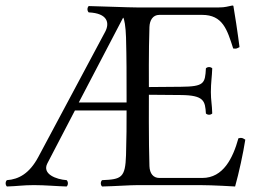

<svg xmlns="http://www.w3.org/2000/svg" viewBox="-28 -672 938 697"><path d="M431.5 -271C431.5 -215.9 431.5 -173.4 429.5 -109C427 -26 412.5 -21 342.5 -18C336.5 -12 336.5 -1 342.5 5C391.5 4 442.5 0 472.5 0H697.5C745.5 0 825.5 5 825.5 5C839.5 -45 854.5 -114 862.5 -165C852.1 -171 850.6 -173.2 837.5 -170C817.5 -98 782.5 -26 706.5 -26H550.5C528.5 -26 515.5 -42 514.5 -69C511.5 -152.5 512.5 -328 512.5 -328L628.5 -327C713.5 -326.3 716.5 -305 719.5 -260C725.5 -254 736.5 -254 742.5 -260C741.5 -295 737.5 -307.5 737.5 -338C737.5 -371.6 741.5 -394 742.5 -424C736.5 -430 725.5 -430 719.5 -424C716.5 -369 713.5 -357.7 628.5 -357L512.5 -356C512.5 -356 511.5 -492 514.5 -574C515.4 -598 526.5 -618 550.5 -618H705.5C780.5 -618 796.5 -565 818.5 -496C830.9 -494.2 831.7 -496.3 841.5 -501C836.5 -542 821.5 -641 819.5 -649C819.5 -651 818.5 -652 815.5 -652C798.5 -649 790.5 -645 766.5 -645H468C436.3 -645 344 -649 294 -650C288 -644 288 -633 294 -627C364 -624 370.2 -587.7 354 -557L111 -102C79.3 -42.7 40.5 -21 -3 -18C-9 -12 -9 -1 -3 5C34 4 56 0 95 0C136 0 177 4 214 5C220 -1 220 -12 214 -18C176.4 -20.6 123.7 -40 144 -79L244 -271ZM429.5 -536C431.6 -455 431.5 -404 431.5 -321V-300H258L419 -608C423 -606 428.5 -574 429.5 -536Z"/></svg>

Font: Libertinus Serif Display
Style: Regular
Weight: 400
Designer: Philipp H. Poll
Foundry: Khaled Hosny
Version: Version 6.1